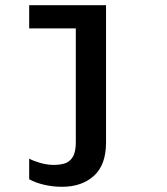

<svg xmlns="http://www.w3.org/2000/svg" viewBox="-20 -531 640 737"><path d="M218 186Q182 186 148.5 178Q115 170 92 157V78Q109 87 135 94.5Q161 102 187 102Q209 102 228 96.5Q247 91 259 72Q271 53 271 15V-422H92V-511H387V16Q387 102 340.5 144Q294 186 218 186Z"/></svg>

Font: Chivo Mono Medium Medium
Style: Regular
Weight: 500
Monospace: yes
Version: Version 1.008